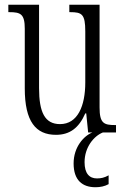

<svg xmlns="http://www.w3.org/2000/svg" viewBox="-20 -556 526 806"><path d="M215 10C272 10 311 -18 338 -80H342L350 0H368C332 14 289 61 289 130C289 201 326 230 381 230C401 230 420 226 436 217V180C418 190 404 193 387 193C355 193 335 172 335 125C335 62 374 15 412 0H467V-31H464C416 -31 398 -38 398 -105V-536H271V-505H274C324 -505 338 -497 338 -424V-210C338 -111 306 -35 232 -35C168 -35 144 -85 144 -186V-536H15V-505H19C67 -505 84 -497 84 -435V-185C84 -46 130 10 215 10Z"/></svg>

Font: Noto Serif Thai ExtraCondensed Light
Style: Regular
Weight: 300
Width: 2
Designer: Monotype Design Team
Foundry: Monotype Imaging Inc.
Version: Version 2.002